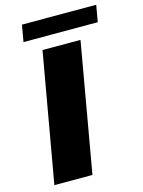

<svg xmlns="http://www.w3.org/2000/svg" viewBox="-125 -915 738 989"><g transform="rotate(-15 244.0 -421.0)"><path d="M76.2 -752.9 91.8 -841.8H487.8L472.2 -752.9ZM39.1 0 160.2 -688H362.8L242.2 0Z"/></g></svg>

Font: Archivo Expanded ExtraBold
Style: Italic
Weight: 800
Width: 7
Italic angle: -10°
Designer: Hector Gatti
Foundry: Omnibus-Type
Version: Version 2.001